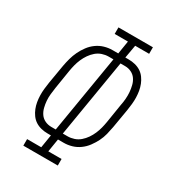

<svg xmlns="http://www.w3.org/2000/svg" viewBox="-178 -838 855 941"><g transform="rotate(30 250.0 -367.5)"><path d="M100 0V-37H180L192 -111H173Q154 -111 136 -115.5Q118 -120 103.5 -129.5Q89 -139 78.5 -153.5Q68 -168 61.5 -184.5Q55 -201 52 -218.5Q49 -236 48.5 -254.5Q48 -273 50 -292Q52 -311 55 -330L73 -436Q77 -458 83 -480Q89 -502 99 -523Q109 -544 123.5 -563.5Q138 -583 157.5 -597Q177 -611 199.5 -617.5Q222 -624 244 -624H277L289 -698H214V-735H409V-698H330L317 -624H337Q355 -624 373 -619.5Q391 -615 405.5 -605.5Q420 -596 430.5 -581.5Q441 -567 447.5 -550.5Q454 -534 457 -516.5Q460 -499 460.5 -480.5Q461 -462 459 -443Q457 -424 454 -405L436 -299Q432 -277 426.5 -255Q421 -233 410.5 -212Q400 -191 385.5 -171.5Q371 -152 351.5 -138Q332 -124 309.5 -117.5Q287 -111 265 -111H232L220 -37H295V0ZM173 -148H198L271 -587H244Q226 -587 208 -581Q190 -575 175.5 -562.5Q161 -550 150 -534Q139 -518 131.5 -500.5Q124 -483 119.5 -465.5Q115 -448 112 -430L95 -324Q92 -305 90 -285.5Q88 -266 89.5 -247.5Q91 -229 95.5 -211Q100 -193 110 -178.5Q120 -164 136.5 -156Q153 -148 173 -148ZM265 -148Q283 -148 301 -154Q319 -160 333.5 -172.5Q348 -185 359 -201Q370 -217 377.5 -234.5Q385 -252 389.5 -269.5Q394 -287 397 -305L414 -411Q418 -430 419.5 -449.5Q421 -469 419.5 -487.5Q418 -506 413.5 -524Q409 -542 399 -556.5Q389 -571 372.5 -579Q356 -587 337 -587H311L238 -148Z"/></g></svg>

Font: Iosevka Slab Extralight
Style: Italic
Weight: 200
Italic angle: -9°
Monospace: yes
Designer: Belleve Invis
Foundry: Belleve Invis
Version: Version 11.1.1; ttfautohint (v1.8.3)